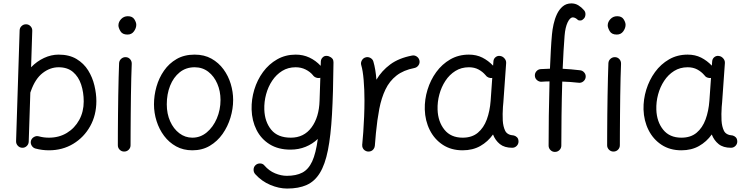

<svg xmlns="http://www.w3.org/2000/svg" viewBox="-20 -842 4335 1113"><path d="M131.8 -701.2Q147 -700.7 157.2 -689.7Q167.5 -678.7 167 -663.6L160.2 -452.1Q193.8 -486.8 235.4 -506.1Q276.9 -525.4 319.8 -525.4Q381.3 -525.4 423.6 -500Q465.8 -474.6 491 -434.1Q516.1 -393.6 527.3 -346.4Q538.6 -299.3 538.6 -255.9Q538.6 -174.8 502.7 -110.4Q466.8 -45.9 404.5 -8.3Q342.3 29.3 263.7 29.3Q223.6 29.3 185.5 19Q171.4 15.1 163.6 2Q155.8 -11.2 159.2 -25.4Q163.1 -39.6 176.5 -47.6Q189.9 -55.7 204.6 -51.8Q232.4 -43.9 263.7 -43.9Q322.3 -43.9 367.7 -71.5Q413.1 -99.1 439.2 -146.7Q465.3 -194.3 465.3 -253.9Q465.3 -306.6 450.4 -351.8Q435.5 -397 403.3 -424.6Q371.1 -452.1 319.8 -452.1Q270.5 -452.1 227.3 -418.7Q184.1 -385.3 159.2 -314.5Q158.2 -309.6 155.8 -305.2L146.5 -21Q146 -5.9 135 4.6Q124 15.1 108.9 14.6Q93.8 14.2 83.3 2.9Q72.8 -8.3 73.2 -23.4L93.8 -666Q94.2 -681.2 105.5 -691.4Q116.7 -701.7 131.8 -701.2Z M666.5 -694.8Q666.5 -714.8 682.1 -731.4Q697.8 -748 721.2 -748Q747.6 -748 758.8 -730.2Q770 -712.4 770 -698.2Q770 -679.2 756.6 -660.4Q743.2 -641.6 718.8 -641.6Q689.5 -641.6 678 -661.4Q666.5 -681.2 666.5 -694.8ZM709 -510.7Q724.1 -510.3 734.1 -499Q744.1 -487.8 743.7 -472.2Q742.2 -438.5 741 -390.1Q739.7 -341.8 739 -286.9Q738.3 -231.9 737.8 -177.7Q737.3 -123.5 737.1 -77.1Q736.8 -30.8 736.8 0Q736.8 15.1 726.1 25.9Q715.3 36.6 699.7 36.6Q684.6 36.6 673.8 25.9Q663.1 15.1 663.1 0Q663.1 -30.8 663.3 -77.4Q663.6 -124 664.1 -178.5Q664.6 -232.9 665.5 -288.1Q666.5 -343.3 667.7 -392.1Q668.9 -440.9 670.4 -476.1Q671.4 -491.2 682.6 -501.2Q693.8 -511.2 709 -510.7Z M1108.4 -525.4Q1164.1 -525.4 1205.8 -502Q1247.6 -478.5 1275.6 -440.2Q1303.7 -401.9 1317.6 -355.5Q1331.5 -309.1 1331.5 -262.7Q1331.5 -211.4 1315.9 -159.9Q1300.3 -108.4 1270.3 -65.7Q1240.2 -22.9 1196.3 3.2Q1152.3 29.3 1095.2 29.3Q1042.5 29.3 1001.2 6.6Q960 -16.1 931.4 -54.2Q902.8 -92.3 887.7 -139.9Q872.6 -187.5 872.6 -237.3Q872.6 -288.6 887 -339.4Q901.4 -390.1 930.7 -432.4Q960 -474.6 1004.2 -500Q1048.3 -525.4 1108.4 -525.4ZM1108.4 -452.1Q1058.1 -452.1 1021.7 -422.9Q985.4 -393.6 966.1 -345Q946.8 -296.4 946.8 -237.3Q946.8 -182.6 966.3 -138.9Q985.8 -95.2 1019.5 -69.6Q1053.2 -43.9 1095.2 -43.9Q1141.6 -43.9 1178.5 -74.5Q1215.3 -105 1236.8 -155Q1258.3 -205.1 1258.3 -262.7Q1258.3 -313.5 1239.7 -356.7Q1221.2 -399.9 1187.5 -426Q1153.8 -452.1 1108.4 -452.1Z M1872.6 -518.1Q1874.5 -518.1 1876.5 -517.6Q1877.4 -517.6 1878.4 -517.6Q1883.8 -517.1 1888.7 -514.6Q1913.1 -504.9 1913.1 -482.4V-481.4Q1913.1 -479 1913.1 -476.6V-474.6Q1911.6 -302.7 1904.5 -178.7Q1897.5 -54.7 1880.9 28.6Q1864.3 111.8 1834.2 160.6Q1804.2 209.5 1757.8 230.2Q1711.4 251 1644.5 251Q1597.2 251 1547.1 230Q1497.1 209 1460 168Q1449.7 156.7 1450 141.4Q1450.2 126 1460.9 115.7Q1472.2 105 1488 105.5Q1503.9 106 1512.7 117.2Q1539.6 148.4 1574.7 162.8Q1609.9 177.2 1642.6 177.2Q1696.8 177.2 1732.4 158.7Q1768.1 140.1 1789.6 93.8Q1811 47.4 1822.3 -36.6Q1791.5 -7.3 1751.5 9Q1711.4 25.4 1663.6 25.4Q1593.3 25.4 1543.5 -5.4Q1493.7 -36.1 1467 -89.1Q1440.4 -142.1 1438.5 -207.5Q1437 -265.6 1454.1 -322.3Q1471.2 -378.9 1504.9 -424.8Q1538.6 -470.7 1586.7 -498Q1634.8 -525.4 1694.3 -525.4Q1737.3 -525.4 1773.7 -508.3Q1810.1 -491.2 1838.9 -460.4L1839.8 -486.3Q1840.8 -500.5 1851.1 -509.8Q1859.9 -518.6 1872.6 -518.1ZM1666 -43.9Q1741.7 -43.9 1785.6 -103Q1829.6 -162.1 1832.5 -258.3L1836.9 -391.1Q1825.2 -387.7 1812.7 -392.1Q1800.3 -396.5 1793.5 -406.7Q1777.8 -425.8 1751.7 -439Q1725.6 -452.1 1693.8 -452.1Q1649.9 -452.1 1615.7 -430.9Q1581.5 -409.7 1557.9 -374.3Q1534.2 -338.9 1522.5 -295.2Q1510.7 -251.5 1512.2 -206.5Q1514.6 -136.2 1552.2 -90.1Q1589.8 -43.9 1666 -43.9Z M2112.3 36.6Q2107.4 36.1 2103 34.2Q2103 34.2 2103 34.2Q2102.1 33.7 2101.6 33.7Q2084 25.9 2080.1 7.3Q2080.1 6.8 2080.1 6.3Q2080.1 6.3 2080.1 5.4Q2079.1 1 2079.6 -3.9Q2079.6 -5.9 2080.1 -7.3Q2081.5 -24.9 2083 -42.2Q2084.5 -59.6 2085.9 -76.7Q2088.9 -119.1 2090.8 -166.3Q2092.8 -213.4 2092.8 -259.8Q2092.8 -322.3 2088.1 -377.7Q2083.5 -433.1 2074.2 -463.9Q2069.8 -478 2077.4 -491.7Q2085 -505.4 2099.1 -509.3Q2113.3 -513.7 2127 -506.3Q2140.6 -499 2144.5 -484.9Q2150.9 -463.4 2155.3 -436.8Q2159.7 -410.2 2162.1 -379.9Q2192.4 -431.6 2242.2 -468.5Q2292 -505.4 2368.7 -520Q2383.3 -522.9 2396 -514.2Q2408.7 -505.4 2411.6 -490.7Q2414.6 -476.1 2405.8 -463.4Q2397 -450.7 2382.3 -447.8Q2318.8 -435.5 2278.3 -403.8Q2237.8 -372.1 2214.4 -323.2Q2190.9 -274.4 2178.7 -210.7Q2166.5 -147 2159.2 -70.8Q2156.2 -31.2 2152.8 3.9Q2152.3 8.8 2150.4 13.2Q2150.4 13.2 2150.4 13.2Q2149.9 14.2 2149.9 14.6Q2142.1 32.2 2123.5 36.1Q2123 36.1 2122.6 36.1Q2122.1 36.1 2121.6 36.1Q2117.2 37.1 2112.3 36.6Z M2949.2 14.6Q2904.3 14.6 2877.7 -6.8Q2851.1 -28.3 2837.9 -62.5Q2808.1 -20.5 2764.2 4.4Q2720.2 29.3 2661.6 29.3Q2595.7 29.3 2547.1 -2.4Q2498.5 -34.2 2471.4 -88.1Q2444.3 -142.1 2442.4 -207.5Q2440.9 -265.6 2458.3 -322Q2475.6 -378.4 2509 -424.3Q2542.5 -470.2 2590.3 -497.8Q2638.2 -525.4 2698.2 -525.4Q2741.7 -525.4 2776.1 -508.1Q2810.5 -490.7 2838.4 -461.4L2840.3 -486.3Q2841.3 -501.5 2852.8 -510.7Q2864.3 -520 2879.4 -517.6Q2894 -515.6 2904.5 -503.4Q2915 -491.2 2914.1 -476.6L2897.9 -248.5Q2897 -235.4 2895.5 -222.2Q2894 -202.6 2893.8 -181.4Q2893.6 -160.2 2894.5 -143.1Q2896.5 -108.9 2908.4 -84Q2920.4 -59.1 2959 -56.6Q2968.8 -54.2 2977.1 -46.1Q2985.4 -38.1 2985.8 -22Q2985.8 -6.8 2975.1 3.9Q2964.4 14.6 2949.2 14.6ZM2662.1 -43.9Q2715.8 -43.9 2750 -72.5Q2784.2 -101.1 2802 -149.7Q2819.8 -198.2 2824.2 -258.3L2833.5 -390.1Q2822.8 -388.2 2811.8 -392.6Q2800.8 -397 2794.4 -406.7Q2777.8 -426.3 2753.9 -439.2Q2730 -452.1 2698.2 -452.1Q2654.3 -452.1 2619.9 -430.7Q2585.4 -409.2 2562 -373.5Q2538.6 -337.9 2526.9 -294.4Q2515.1 -251 2516.6 -206.5Q2519 -136.7 2556.2 -90.3Q2593.3 -43.9 2662.1 -43.9Z M3080.6 -402.3Q3079.6 -417.5 3089.6 -429Q3099.6 -440.4 3114.7 -441.4Q3143.1 -443.4 3168 -443.8Q3170.4 -499.5 3173.1 -550.3Q3175.8 -601.1 3179.7 -642.6Q3182.1 -670.4 3189 -701.7Q3195.8 -732.9 3208.7 -760.3Q3221.7 -787.6 3242.2 -804.9Q3262.7 -822.3 3292.5 -822.3Q3314.5 -822.3 3332.5 -811.3Q3350.6 -800.3 3365.2 -783.2Q3374.5 -772.9 3373.8 -758.1Q3373 -743.2 3365.2 -734.9Q3356.4 -725.1 3348.1 -723.6Q3339.8 -722.2 3331.5 -725.1Q3314.9 -741.2 3300.8 -741.2Q3284.2 -741.2 3270.5 -712.4Q3256.8 -683.6 3252.9 -635.7Q3249.5 -595.7 3246.8 -546.4Q3244.1 -497.1 3241.7 -443.4Q3290 -440.9 3342.8 -434.6Q3357.4 -433.1 3367.2 -421.1Q3377 -409.2 3375 -394Q3373 -379.4 3361.1 -369.9Q3349.1 -360.4 3334 -362.3Q3286.1 -367.7 3239.3 -369.1Q3236.3 -269.5 3235.1 -170.7Q3233.9 -71.8 3233.9 2Q3233.9 17.1 3223.1 27.8Q3212.4 38.6 3196.8 38.6Q3181.6 38.6 3170.9 27.8Q3160.2 17.1 3160.2 2Q3160.2 -71.8 3161.4 -170.7Q3162.6 -269.5 3165.5 -370.1Q3154.3 -370.1 3143.1 -369.6Q3131.8 -369.1 3120.1 -368.2Q3105 -367.2 3093.3 -377.2Q3081.5 -387.2 3080.6 -402.3Z M3502.9 -694.8Q3502.9 -714.8 3518.6 -731.4Q3534.2 -748 3557.6 -748Q3584 -748 3595.2 -730.2Q3606.4 -712.4 3606.4 -698.2Q3606.4 -679.2 3593 -660.4Q3579.6 -641.6 3555.2 -641.6Q3525.9 -641.6 3514.4 -661.4Q3502.9 -681.2 3502.9 -694.8ZM3545.4 -510.7Q3560.5 -510.3 3570.6 -499Q3580.6 -487.8 3580.1 -472.2Q3578.6 -438.5 3577.4 -390.1Q3576.2 -341.8 3575.4 -286.9Q3574.7 -231.9 3574.2 -177.7Q3573.7 -123.5 3573.5 -77.1Q3573.2 -30.8 3573.2 0Q3573.2 15.1 3562.5 25.9Q3551.8 36.6 3536.1 36.6Q3521 36.6 3510.3 25.9Q3499.5 15.1 3499.5 0Q3499.5 -30.8 3499.8 -77.4Q3500 -124 3500.5 -178.5Q3501 -232.9 3502 -288.1Q3502.9 -343.3 3504.2 -392.1Q3505.4 -440.9 3506.8 -476.1Q3507.8 -491.2 3519 -501.2Q3530.3 -511.2 3545.4 -510.7Z M4217.3 14.6Q4172.4 14.6 4145.8 -6.8Q4119.1 -28.3 4106 -62.5Q4076.2 -20.5 4032.2 4.4Q3988.3 29.3 3929.7 29.3Q3863.8 29.3 3815.2 -2.4Q3766.6 -34.2 3739.5 -88.1Q3712.4 -142.1 3710.4 -207.5Q3709 -265.6 3726.3 -322Q3743.7 -378.4 3777.1 -424.3Q3810.5 -470.2 3858.4 -497.8Q3906.2 -525.4 3966.3 -525.4Q4009.8 -525.4 4044.2 -508.1Q4078.6 -490.7 4106.4 -461.4L4108.4 -486.3Q4109.4 -501.5 4120.8 -510.7Q4132.3 -520 4147.5 -517.6Q4162.1 -515.6 4172.6 -503.4Q4183.1 -491.2 4182.1 -476.6L4166 -248.5Q4165 -235.4 4163.6 -222.2Q4162.1 -202.6 4161.9 -181.4Q4161.6 -160.2 4162.6 -143.1Q4164.6 -108.9 4176.5 -84Q4188.5 -59.1 4227.1 -56.6Q4236.8 -54.2 4245.1 -46.1Q4253.4 -38.1 4253.9 -22Q4253.9 -6.8 4243.2 3.9Q4232.4 14.6 4217.3 14.6ZM3930.2 -43.9Q3983.9 -43.9 4018.1 -72.5Q4052.2 -101.1 4070.1 -149.7Q4087.9 -198.2 4092.3 -258.3L4101.6 -390.1Q4090.8 -388.2 4079.8 -392.6Q4068.8 -397 4062.5 -406.7Q4045.9 -426.3 4022 -439.2Q3998 -452.1 3966.3 -452.1Q3922.4 -452.1 3887.9 -430.7Q3853.5 -409.2 3830.1 -373.5Q3806.6 -337.9 3794.9 -294.4Q3783.2 -251 3784.7 -206.5Q3787.1 -136.7 3824.2 -90.3Q3861.3 -43.9 3930.2 -43.9Z"/></svg>

Font: Mikhak Regular
Style: Regular
Weight: 400
Designer: Amin Abedi
Version: Version 3.3